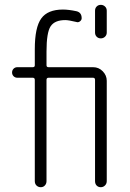

<svg xmlns="http://www.w3.org/2000/svg" viewBox="-20 -780 540 800"><path d="M376 -735.4Q376 -746.1 382.8 -752.9Q389.6 -759.8 399.9 -759.8Q410.2 -759.8 417.5 -752.9Q424.8 -746.1 424.8 -735.4V-644.5Q424.8 -633.8 417.5 -627Q410.2 -620.1 399.9 -620.1Q389.6 -620.1 382.8 -627Q376 -633.8 376 -644.5ZM51.8 -456.1Q43 -456.1 36.6 -462.4Q30.3 -468.8 30.3 -478Q30.3 -487.3 36.6 -493.7Q43 -500 51.8 -500H116.2Q125 -500 125 -507.8V-575.2Q125 -666 151.9 -703.1Q178.7 -740.2 242.2 -740.2Q265.6 -740.2 297.9 -733.4Q320.3 -728.5 320.3 -704.1Q320.3 -696.3 313 -690.9Q305.7 -685.5 297.9 -688.5Q265.6 -696.3 252 -696.3Q208 -696.3 190.9 -670.4Q173.8 -644.5 173.8 -565.4V-507.8Q173.8 -500 182.6 -500H368.2Q391.6 -500 408.2 -482.9Q424.8 -465.8 424.8 -443.4V-25.4Q424.8 -14.6 417.5 -7.3Q410.2 0 399.9 0Q389.6 0 382.8 -6.8Q376 -13.7 376 -25.4V-447.3Q376 -456.1 367.2 -456.1H182.6Q173.8 -456.1 173.8 -447.3V-25.4Q173.8 -14.6 167 -7.3Q160.2 0 149.9 0Q139.6 0 132.3 -6.8Q125 -13.7 125 -25.4V-447.3Q125 -456.1 116.2 -456.1Z"/></svg>

Font: Rounded-X Mgen+ 1m light
Style: Regular
Weight: 200
Designer: [Source Han Sans]
Ryoko NISHIZUKA  (kana & ideographs); Paul D. Hunt (Latin, Greek & Cyrillic); Wenlong ZHANG  (bopomofo
Version: Version 1.059.20150602